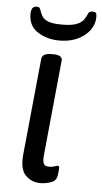

<svg xmlns="http://www.w3.org/2000/svg" viewBox="-52 -747 419 787"><g transform="rotate(5 157.0 -353.5)"><path d="M171 -583Q120 -583 82 -607.5Q44 -632 44 -681Q44 -713 66 -713Q77 -713 79.5 -708.5Q82 -704 83 -701Q87 -687 94.5 -675Q102 -663 120.5 -656Q139 -649 176 -649Q216 -649 236 -657Q256 -665 264.5 -677Q273 -689 278 -701Q281 -709 285.5 -711Q290 -713 297 -713Q307 -713 310.5 -709Q314 -705 314 -693Q314 -647 273.5 -615Q233 -583 171 -583ZM144 6Q108 6 83 -19.5Q58 -45 65 -109L104 -503Q107 -525 146 -525H150Q189 -525 188 -503L149 -107Q147 -84 152.5 -74Q158 -64 173 -64Q187 -64 196.5 -67.5Q206 -71 210 -71Q216 -71 216 -63Q216 -62 215.5 -53Q215 -44 212 -27Q208 -8 186 -1Q164 6 144 6Z"/></g></svg>

Font: Asap
Style: Italic
Weight: 400
Italic angle: -6°
Designer: Pablo Cosgaya
Foundry: Omnibus-Type
Version: Version 3.001; ttfautohint (v1.8.3)